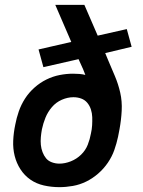

<svg xmlns="http://www.w3.org/2000/svg" viewBox="-20 -760 590 792"><path d="M225 12Q192 12 161 5Q130 -2 105.5 -19Q81 -36 64.5 -61.5Q48 -87 40.5 -117Q33 -147 34.5 -180Q36 -213 43 -246Q48 -273 57.5 -300.5Q67 -328 83 -353Q99 -378 122 -398.5Q145 -419 171.5 -432Q198 -445 226 -450.5Q254 -456 281 -456Q294 -456 307 -455Q320 -454 332 -451Q330 -457 327.5 -462.5Q325 -468 323 -474L304 -516L159 -483L139 -556L274 -587L208 -740H328L383 -613L503 -640L523 -567L414 -541L426 -512Q440 -479 454 -446Q468 -413 476 -377.5Q484 -342 482 -303.5Q480 -265 473 -227L467 -196Q461 -168 451.5 -141Q442 -114 425 -89Q408 -64 385 -44Q362 -24 335.5 -11Q309 2 280.5 7Q252 12 225 12ZM225 -85Q248 -85 272 -94.5Q296 -104 314.5 -122Q333 -140 342 -163Q351 -186 355 -209Q359 -226 360 -243Q361 -260 360.5 -276.5Q360 -293 355 -308.5Q350 -324 340 -336Q330 -348 315 -353.5Q300 -359 283 -359Q259 -359 235 -348.5Q211 -338 194 -318Q177 -298 167.5 -274.5Q158 -251 153 -227Q150 -211 148.5 -194.5Q147 -178 148.5 -162.5Q150 -147 155.5 -132.5Q161 -118 170 -107Q179 -96 194 -90.5Q209 -85 225 -85Z"/></svg>

Font: Lode
Style: Bold Italic
Weight: 700
Italic angle: -11°
Monospace: yes
Designer: Belleve Invis
Foundry: Belleve Invis
Version: Version 29.2.0; ttfautohint (v1.8.3)